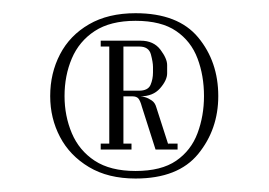

<svg xmlns="http://www.w3.org/2000/svg" viewBox="-20 -724 399 285"><path d="M54.5 -581.4Q54.5 -615.4 69.1 -643.4Q83.6 -671.4 112.1 -687.9Q140.5 -704.4 181.2 -704.4Q244.4 -704.4 274.2 -668.4Q304 -632.4 304 -581.4Q304 -532 274.2 -495.5Q244.4 -459 181.2 -459Q140.5 -459 112.1 -476Q83.6 -493 69.1 -520.7Q54.5 -548.4 54.5 -581.4ZM75.8 -581.4Q75.8 -552 86.6 -526.3Q97.5 -500.6 120.6 -485.4Q143.8 -470.2 181.2 -470.2Q219.4 -470.2 241.5 -485.4Q263.6 -500.6 273.2 -526.3Q282.8 -552 282.8 -581.4Q282.8 -611.8 273.2 -637.2Q263.6 -662.8 241.5 -677.9Q219.4 -693.1 181.2 -693.1Q143.8 -693.1 120.6 -677.9Q97.5 -662.8 86.6 -637.2Q75.8 -611.8 75.8 -581.4ZM142.2 -663.6H188.8Q208 -663.6 218.1 -650.3Q228.1 -637 228.1 -627.5V-615.2Q228.1 -604.9 217.6 -592.9Q207.1 -581 188.2 -581H163.2V-502H142.2ZM207.1 -616.5V-624.6Q207.1 -631.5 204 -643.2Q200.9 -654.9 186.9 -654.9H163.2V-589.4H186.4Q199.6 -589.4 203.4 -597.9Q207.1 -606.5 207.1 -616.5ZM129.5 -654.9V-663.6H142.2V-654.9ZM129.5 -502V-510.8H142.2V-502ZM163.2 -502V-510.8H175.2V-502ZM176.5 -581H188.5Q190.8 -581 195.4 -579.7Q200.1 -578.4 205.2 -574.9Q210.2 -571.5 212 -564.8L232.2 -502H210.9L190.6 -565.6Q188.2 -574.5 185.4 -577.8Q182.6 -581 176.5 -581ZM229.6 -510.8H243.6V-502H230.9Z"/></svg>

Font: Emberly Black
Style: Regular
Weight: 900
Designer: Rajesh Rajput
Foundry: Rajesh Rajput
Version: Version 1.000